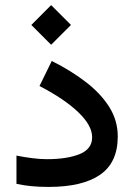

<svg xmlns="http://www.w3.org/2000/svg" viewBox="-20 -738 529 757"><path d="M181.6 -717.8 259.8 -639.6 181.6 -561.5 103.5 -639.6ZM164.6 -110.4Q244.6 -110.4 293.9 -130.4Q343.3 -150.4 343.3 -196.8Q343.3 -243.2 288.8 -295.4Q234.4 -347.7 135.7 -398.9L184.1 -497.6Q261.2 -459 319.8 -413.6Q378.4 -368.2 411.4 -315.2Q444.3 -262.2 444.3 -200.2Q444.3 -97.2 374.8 -49.1Q305.2 -1 171.9 -1Q136.7 -1 105.2 -3.9Q73.7 -6.8 44.9 -13.2V-124.5Q76.7 -118.2 107.9 -114.3Q139.2 -110.4 164.6 -110.4Z"/></svg>

Font: Vazirmatn FD NL Medium
Style: Regular
Weight: 500
Designer: Saber Rastikerdar
Foundry: Saber Rastikerdar
Version: Version 33.003